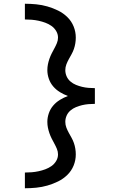

<svg xmlns="http://www.w3.org/2000/svg" viewBox="-20 -853 640 1026"><path d="M113 153V69Q131 69 149.5 67.5Q168 66 186.5 62Q205 58 222.5 51.5Q240 45 255 34.5Q270 24 280 7.5Q290 -9 290 -28Q290 -43 284 -57.5Q278 -72 270.5 -85.5Q263 -99 256 -113Q249 -127 244 -141.5Q239 -156 236 -171Q233 -186 233 -202Q233 -225 241 -248Q249 -271 264.5 -289Q280 -307 300.5 -319.5Q321 -332 343 -340Q321 -348 300.5 -360.5Q280 -373 264.5 -391Q249 -409 241 -432Q233 -455 233 -478Q233 -494 236 -509Q239 -524 244 -538.5Q249 -553 256 -567Q263 -581 270.5 -594.5Q278 -608 284 -622.5Q290 -637 290 -652Q290 -671 280 -687.5Q270 -704 255 -714.5Q240 -725 222.5 -731.5Q205 -738 186.5 -742Q168 -746 149.5 -747.5Q131 -749 113 -749V-833Q143 -833 173.5 -830Q204 -827 233.5 -818.5Q263 -810 290.5 -796.5Q318 -783 340 -761.5Q362 -740 373.5 -711.5Q385 -683 385 -652Q385 -637 382.5 -621.5Q380 -606 375 -591.5Q370 -577 362.5 -563.5Q355 -550 347.5 -536.5Q340 -523 334.5 -508.5Q329 -494 329 -478Q329 -461 336 -445Q343 -429 356.5 -417.5Q370 -406 386 -399.5Q402 -393 418.5 -389Q435 -385 452.5 -383.5Q470 -382 487 -382V-361V-298Q470 -298 452.5 -296.5Q435 -295 418.5 -291Q402 -287 386 -280.5Q370 -274 356.5 -262.5Q343 -251 336 -235Q329 -219 329 -202Q329 -186 334.5 -171.5Q340 -157 347.5 -143.5Q355 -130 362.5 -116.5Q370 -103 375 -88.5Q380 -74 382.5 -58.5Q385 -43 385 -28Q385 3 373.5 31.5Q362 60 340 81.5Q318 103 290.5 116.5Q263 130 233.5 138.5Q204 147 173.5 150Q143 153 113 153Z"/></svg>

Font: Iosevka Slab Medium Extended
Style: Regular
Weight: 500
Width: 7
Monospace: yes
Designer: Belleve Invis
Foundry: Belleve Invis
Version: Version 11.1.1; ttfautohint (v1.8.3)